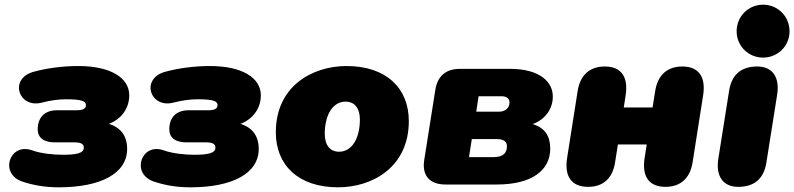

<svg xmlns="http://www.w3.org/2000/svg" viewBox="-20 -788 3392 820"><path d="M231 12C410 12 523 -47 523 -152C523 -206 497 -243 445 -259C498 -279 532 -325 532 -381C532 -457 450 -506 315 -506C244 -506 176 -496 122 -481C17 -451 59 -323 160 -350C193 -359 231 -364 262 -364C329 -364 347 -356 347 -339C347 -325 337 -317 306 -317H222C171 -317 141 -286 141 -236C141 -200 167 -180 213 -180H298C328 -180 338 -172 338 -157C338 -134 307 -127 248 -127C210 -127 155 -132 117 -146C21 -180 -24 -47 74 -13C121 3 172 12 231 12Z M793 12C972 12 1085 -47 1085 -152C1085 -206 1059 -243 1007 -259C1060 -279 1094 -325 1094 -381C1094 -457 1012 -506 877 -506C806 -506 738 -496 684 -481C579 -451 621 -323 722 -350C755 -359 793 -364 824 -364C891 -364 909 -356 909 -339C909 -325 899 -317 868 -317H784C733 -317 703 -286 703 -236C703 -200 729 -180 775 -180H860C890 -180 900 -172 900 -157C900 -134 869 -127 810 -127C772 -127 717 -132 679 -146C583 -180 538 -47 636 -13C683 3 734 12 793 12Z M1424 12C1569 12 1726 -73 1726 -271C1726 -411 1630 -506 1460 -506C1315 -506 1158 -421 1158 -223C1158 -83 1254 12 1424 12ZM1428 -140C1390 -140 1367 -168 1367 -216C1367 -299 1402 -354 1456 -354C1494 -354 1517 -326 1517 -278C1517 -195 1482 -140 1428 -140Z M1883 0H2102C2252 0 2330 -61 2330 -153C2330 -206 2308 -242 2255 -258C2307 -277 2341 -321 2341 -376C2341 -435 2290 -494 2157 -494H1945C1884 -494 1848 -463 1839 -403L1792 -106C1781 -38 1815 0 1883 0ZM2088 -117H1983L1995 -194H2100C2130 -194 2145 -185 2145 -163C2145 -132 2126 -117 2088 -117ZM2111 -311H2014L2024 -377H2121C2142 -377 2156 -369 2156 -350C2156 -326 2137 -311 2111 -311Z M2492 10C2554 10 2596 -24 2607 -95L2619 -171H2742L2733 -113C2721 -35 2751 10 2822 10C2885 10 2927 -25 2938 -95L2983 -381C2995 -459 2965 -504 2894 -504C2831 -504 2789 -469 2778 -398L2767 -329H2644L2652 -381C2664 -459 2634 -504 2563 -504C2500 -504 2458 -469 2447 -399L2402 -113C2390 -35 2420 10 2492 10Z M3133 10C3202 10 3242 -25 3253 -93L3299 -383C3311 -459 3279 -504 3214 -504C3145 -504 3105 -469 3094 -401L3048 -111C3036 -35 3068 10 3133 10ZM3239 -542C3302 -542 3352 -592 3352 -654C3352 -718 3302 -768 3239 -768C3176 -768 3126 -718 3126 -654C3126 -592 3176 -542 3239 -542Z"/></svg>

Font: SN Pro Black
Style: Italic
Weight: 900
Italic angle: -9°
Designer: Tobias Whetton
Foundry: Supernotes
Version: Version 1.001;Glyphs 3.2 (3249)